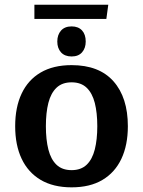

<svg xmlns="http://www.w3.org/2000/svg" viewBox="-20 -783 608 816"><path d="M284.3 13.2Q206.4 13.2 152.8 -18.5Q99.3 -50.3 71.9 -108.4Q44.5 -166.5 44.5 -246.6Q44.5 -327.1 71.9 -385.2Q99.3 -443.4 152.8 -474.8Q206.4 -506.2 284.3 -506.2Q401.5 -506.2 462.4 -437.3Q523.4 -368.4 523.4 -246.6Q523.4 -166.5 496 -108.2Q468.5 -49.9 415.5 -18.4Q362.5 13.2 284.3 13.2ZM284.3 -59.9Q324.3 -59.9 348.3 -82.9Q372.3 -105.9 382.9 -148Q393.5 -190 393.5 -246.6Q393.5 -303.6 382.9 -345.4Q372.3 -387.1 348.3 -410.1Q324.3 -433.1 284.3 -433.1Q244.3 -433.1 220.3 -410.3Q196.3 -387.5 185.6 -345.7Q175 -304 175 -246.6Q175 -189.6 185.6 -147.6Q196.3 -105.5 220.3 -82.7Q244.3 -59.9 284.3 -59.9ZM284.5 -543Q255.2 -543 239.3 -560.5Q223.5 -578.1 223.5 -606.5Q223.5 -635.1 239.3 -653Q255.2 -670.8 284.5 -670.8Q312.6 -670.8 328.5 -653.8Q344.3 -636.7 344.3 -606.5Q344.3 -578.5 328.8 -560.7Q313.3 -543 284.5 -543ZM126.2 -702.6V-763H440.2L432 -702.6Z"/></svg>

Font: Andada Pro
Style: Regular
Weight: 400
Designer: Carolina Giovagnoli
Foundry: Huerta Tipografica
Version: Version 3.003